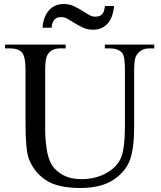

<svg xmlns="http://www.w3.org/2000/svg" viewBox="-20 -919 800 956"><path d="M502 -678V-697H748V-678H723Q681 -678 659 -643Q648 -627 648 -569V-286Q648 -182 627.5 -124Q607 -66 546 -24.5Q485 17 380 17Q266 17 207 -23Q148 -63 123 -130Q107 -176 107 -301V-574Q107 -638 89 -658Q71 -678 31 -678H5V-697H307V-678H280Q237 -678 219 -650Q205 -632 205 -574V-270Q205 -229 212.5 -177Q220 -125 240 -95Q260 -65 296.5 -46Q333 -27 386 -27Q455 -27 509 -57Q563 -87 582.5 -133.5Q602 -180 602 -292V-574Q602 -639 588 -656Q568 -678 528 -678ZM454 -836Q469 -836 478 -840.5Q487 -845 492 -852.5Q497 -860 499 -869.5Q501 -879 503 -889H548Q546 -866 539.5 -845Q533 -824 520.5 -807.5Q508 -791 489 -781Q470 -771 443 -771Q416 -771 394.5 -781Q373 -791 354 -802.5Q335 -814 318.5 -824Q302 -834 286 -834Q271 -834 262 -829.5Q253 -825 248 -818Q243 -811 240.5 -801.5Q238 -792 237 -781H192Q193 -804 200 -825Q207 -846 219.5 -862.5Q232 -879 251.5 -889Q271 -899 298 -899Q325 -899 346.5 -889Q368 -879 387 -867Q406 -855 422 -845.5Q438 -836 454 -836Z"/></svg>

Font: MM Taunggyi
Style: Regular
Weight: 400
Designer: Khon Soe Zaw Thu
Version: Version 1.00 July 18, 2016, initial release